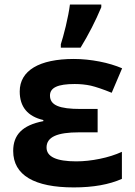

<svg xmlns="http://www.w3.org/2000/svg" viewBox="-20 -816 595 846"><path d="M248 -606H335C370.6 -664.1 400.9 -723.6 426.3 -784.2V-795.9H288.1C284.7 -768.6 278.3 -736.8 270 -701.2C261.2 -665.5 253.9 -638.7 248 -621.1ZM335 -335.9C241.7 -335.9 200.2 -352.1 200.2 -395C200.2 -430.2 235.4 -445.8 309.1 -445.8C334 -445.8 357.9 -443.4 380.4 -438.5C402.8 -433.1 433.6 -422.9 472.2 -407.2L518.1 -515.1C489.3 -527.3 456.1 -537.6 418.5 -544.9C380.4 -552.2 342.8 -556.2 305.2 -556.2C152.8 -556.2 66.9 -504.9 66.9 -413.1C66.9 -345.2 101.6 -303.2 170.9 -287.1V-282.2C77.1 -264.2 38.1 -220.7 38.1 -150.9C38.1 -43.9 131.8 9.8 305.2 9.8C390.6 9.8 460.9 -2.9 517.1 -27.8V-147C488.3 -133.8 455.6 -123.5 419.9 -116.2C384.3 -108.9 349.6 -105 315.9 -105C228.5 -105 185.1 -125.5 185.1 -166C185.1 -212.9 232.9 -232.9 328.1 -232.9H410.2V-335.9Z"/></svg>

Font: Noto Reveo Sans
Style: Bold
Weight: 700
Designer: Monotype Design team
Foundry: Monotype Imaging Inc.
Version: Version 1.04